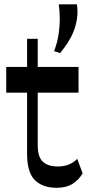

<svg xmlns="http://www.w3.org/2000/svg" viewBox="-20 -861 415 891"><path d="M258.5 -614.6 231 -623.6Q246.3 -663.6 252 -702.6Q257.6 -741.6 257.3 -777.2Q257 -812.9 252.7 -840.8H337Q345.2 -787.3 327.2 -731Q309.2 -674.8 258.5 -614.6ZM242.5 10.5Q177.6 10.5 141.6 -25.3Q105.7 -61.1 105.7 -147.5V-680.8H155.1V-186.4Q155.1 -133.1 178.6 -110.8Q202.1 -88.5 248.6 -88.5Q304.7 -88.5 338.4 -124L363.5 -56.6Q343.6 -23.5 314.8 -6.5Q286.1 10.5 242.5 10.5ZM9 -430.9V-550.5H344.4V-430.9Z"/></svg>

Font: Savate ExtraLight
Style: Regular
Weight: 200
Designer: Max Esnée
Foundry: Plomb Type
Version: Version 2.000